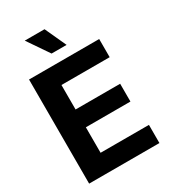

<svg xmlns="http://www.w3.org/2000/svg" viewBox="-224 -1053 1029 1162"><g transform="rotate(-30 290.0 -472.0)"><path d="M538.1 0H46.9V-727.5H537.1V-600.6H200.2V-429.7H511.7V-305.2H200.2V-127H538.1ZM142.1 -944.3H280.3L348.6 -795.4H243.7Z"/></g></svg>

Font: Inter Tight Stencil
Style: Bold
Weight: 700
Designer: Rasmus Andersson
Foundry: rsms
Version: Version 3.004;Glyphs 3.1.2 (3151)